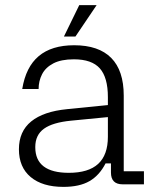

<svg xmlns="http://www.w3.org/2000/svg" viewBox="-20 -721 593 751"><path d="M228 10Q146 10 100 -28.5Q54 -67 54 -137Q54 -207 102 -246Q150 -285 242 -294L402 -310V-263L258 -249Q186 -242 152 -217.5Q118 -193 118 -146V-145Q118 -95 151 -70Q184 -45 249 -45Q326 -45 364 -80Q402 -115 402 -186V-277V-289V-341Q402 -418 370.5 -453.5Q339 -489 269 -489Q219 -489 188.5 -473Q158 -457 144.5 -430.5Q131 -404 131 -373H67Q81 -459 131.5 -501.5Q182 -544 270 -544Q366 -544 415 -494.5Q464 -445 464 -347V-51H543V0H460Q414 0 414 -46V-82H393Q369 -35 330 -12.5Q291 10 228 10ZM230 -578 290 -701H358L275 -578Z"/></svg>

Font: Mozilla Headline ExtraLight
Style: Regular
Weight: 200
Designer: Studio DRAMA
Foundry: Studio DRAMA
Version: Version 1.000